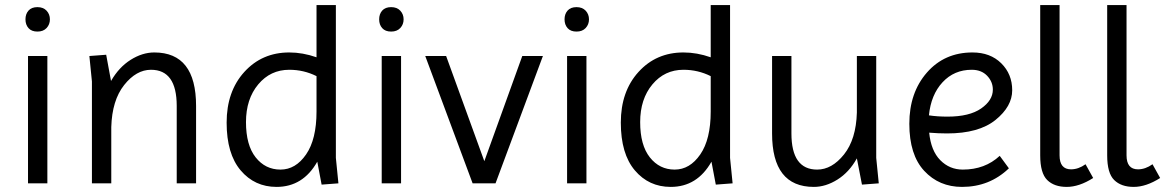

<svg xmlns="http://www.w3.org/2000/svg" viewBox="-20 -720 4576 754"><path d="M92 -609.5Q80 -623 80 -644Q80 -665 92 -678.5Q104 -692 127 -692Q150 -692 163 -678Q176 -664 176 -644Q176 -624 163 -610Q150 -596 127 -596Q104 -596 92 -609.5ZM90 0V-500H166V0Z M586 -514Q750 -514 750 -304V0H674V-304Q674 -446 573 -446Q515 -446 467.5 -386Q420 -326 417 -221V0H341V-400L331 -500L397 -505L416 -402Q447 -456 493 -485Q539 -514 586 -514Z M1066 14Q980 14 925 -51Q870 -116 870 -238.5Q870 -361 939.5 -437.5Q1009 -514 1116 -514Q1169 -514 1223 -495V-700H1299V-100L1309 0L1243 5L1226 -85Q1170 14 1066 14ZM1223 -282V-421Q1173 -446 1116 -446Q1042 -446 994 -388.5Q946 -331 946 -240.5Q946 -150 984 -102Q1022 -54 1081.5 -54Q1141 -54 1182 -113.5Q1223 -173 1223 -282Z M1481 -609.5Q1469 -623 1469 -644Q1469 -665 1481 -678.5Q1493 -692 1516 -692Q1539 -692 1552 -678Q1565 -664 1565 -644Q1565 -624 1552 -610Q1539 -596 1516 -596Q1493 -596 1481 -609.5ZM1479 0V-500H1555V0Z M1732 -500 1882 -87 2031 -500H2112L1926 0H1836L1650 -500Z M2209 -609.5Q2197 -623 2197 -644Q2197 -665 2209 -678.5Q2221 -692 2244 -692Q2267 -692 2280 -678Q2293 -664 2293 -644Q2293 -624 2280 -610Q2267 -596 2244 -596Q2221 -596 2209 -609.5ZM2207 0V-500H2283V0Z M2614 14Q2528 14 2473 -51Q2418 -116 2418 -238.5Q2418 -361 2487.5 -437.5Q2557 -514 2664 -514Q2717 -514 2771 -495V-700H2847V-100L2857 0L2791 5L2774 -85Q2718 14 2614 14ZM2771 -282V-421Q2721 -446 2664 -446Q2590 -446 2542 -388.5Q2494 -331 2494 -240.5Q2494 -150 2532 -102Q2570 -54 2629.5 -54Q2689 -54 2730 -113.5Q2771 -173 2771 -282Z M3012 -500H3088V-196Q3088 -54 3189 -54Q3247 -54 3294.5 -113.5Q3342 -173 3345 -278V-500H3421V-100L3431 0L3365 5L3345 -98Q3315 -44 3269 -15Q3223 14 3176 14Q3012 14 3012 -196Z M3758 14Q3668 14 3609.5 -49Q3551 -112 3551 -234Q3551 -356 3620 -435Q3689 -514 3799 -514Q3869 -514 3912 -471.5Q3955 -429 3955 -365.5Q3955 -302 3889.5 -249Q3824 -196 3699 -196Q3666 -196 3629 -199Q3636 -128 3672.5 -91Q3709 -54 3761 -54Q3848 -54 3906 -108L3942 -59Q3866 14 3758 14ZM3796 -446Q3727 -446 3681.5 -397Q3636 -348 3628 -267Q3661 -262 3701 -262Q3787 -262 3833 -294Q3879 -326 3879 -368Q3879 -399 3856.5 -422.5Q3834 -446 3796 -446Z M4065 -700H4141V-110Q4141 -55 4186 -55Q4215 -55 4243 -75L4273 -21Q4218 14 4169 14Q4120 14 4092.5 -13Q4065 -40 4065 -110Z M4328 -700H4404V-110Q4404 -55 4449 -55Q4478 -55 4506 -75L4536 -21Q4481 14 4432 14Q4383 14 4355.5 -13Q4328 -40 4328 -110Z"/></svg>

Font: Imprima
Style: Regular
Weight: 400
Version: Version 1.001